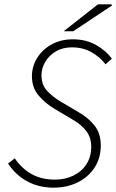

<svg xmlns="http://www.w3.org/2000/svg" viewBox="-20 -852 536 884"><path d="M227 12Q159 12 105.5 -17Q52 -46 17 -99L48 -123Q80 -76 125.5 -50.5Q171 -25 233 -25Q280 -25 318 -43.5Q356 -62 378 -96Q400 -130 400 -176Q400 -219 377 -249Q354 -279 315 -301L231 -351Q190 -375 158.5 -411.5Q127 -448 127 -501Q127 -546 151 -585Q175 -624 217.5 -647.5Q260 -671 316 -671Q376 -671 422 -645Q468 -619 495 -582L466 -556Q441 -589 401.5 -611.5Q362 -634 311 -634Q268 -634 236.5 -615Q205 -596 188 -566.5Q171 -537 171 -506Q171 -461 197 -433.5Q223 -406 258 -385L341 -336Q388 -309 416 -273Q444 -237 444 -182Q444 -124 415.5 -80.5Q387 -37 338 -12.5Q289 12 227 12ZM273 -708 431 -832H493L496 -827L317 -708Z"/></svg>

Font: Source Sans 3 Light
Style: Italic
Weight: 300
Italic angle: -11°
Designer: Paul D. Hunt
Foundry: Adobe
Version: Version 3.046;hotconv 1.0.118;makeotfexe 2.5.65603